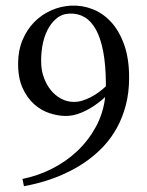

<svg xmlns="http://www.w3.org/2000/svg" viewBox="-20 -656 515 673"><path d="M43.5 -436Q43.9 -480.5 59.3 -516.6Q74.7 -552.7 100.1 -578.6Q125.5 -604.5 158.9 -619.4Q192.4 -634.3 228.5 -636.2Q267.6 -638.2 304.2 -624Q340.8 -609.9 369.4 -578.9Q397.9 -547.9 415.3 -499.3Q432.6 -450.7 432.6 -384.3Q432.6 -331.5 421.1 -287.8Q409.7 -244.1 390.1 -208.5Q370.6 -172.9 344.5 -144.8Q318.4 -116.7 288.8 -95.2Q259.3 -73.7 228.3 -57.9Q197.3 -42 167.5 -31.2Q137.7 -20.5 111.1 -13.7Q84.5 -6.8 64 -3.4L58.6 -28.8Q112.8 -39.6 162.4 -64.7Q211.9 -89.8 251 -126.7Q290 -163.6 316.2 -211.7Q342.3 -259.8 348.6 -315.9Q336.9 -304.7 322.8 -294.4Q296.4 -274.4 266.6 -261.7Q236.8 -249 208.5 -249.5Q182.1 -250 153.1 -259.5Q124 -269 99.4 -291Q74.7 -313 58.8 -348.4Q43 -383.8 43.5 -436ZM351.1 -353.5V-364.3Q350.6 -428.7 341.8 -475.1Q333 -521.5 316.7 -551.5Q300.3 -581.5 277.1 -595.5Q253.9 -609.4 224.1 -608.4Q197.3 -607.4 177.7 -591.1Q158.2 -574.7 145.8 -549.6Q133.3 -524.4 128.2 -493.2Q123 -461.9 124.5 -431.2Q125.5 -406.2 134.3 -382.6Q143.1 -358.9 158 -340.3Q172.9 -321.8 193.6 -310.3Q214.4 -298.8 239.7 -298.8Q254.9 -298.8 270 -303.7Q285.2 -308.6 299.6 -316.2Q314 -323.7 327.1 -333.5Q340.3 -343.3 351.1 -353.5Z"/></svg>

Font: Varendra
Style: Regular
Weight: 400
Designer: Jacob Thomas
Foundry: Bangla Type Foundry
Version: Version 1.008